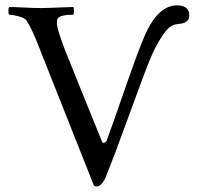

<svg xmlns="http://www.w3.org/2000/svg" viewBox="-20 -671 720 700"><path d="M365.2 -24.4Q350.6 8.8 331.1 8.8Q324.2 8.8 321.3 2.9L121.1 -502Q97.7 -563.5 77.1 -595.7Q70.3 -605.5 48.8 -611.3Q27.3 -617.2 14.6 -617.2Q10.7 -617.2 10.7 -630.9Q10.7 -643.6 14.6 -645.5Q32.2 -645.5 66.9 -643.6Q101.6 -641.6 127 -641.6Q151.4 -641.6 193.8 -643.6Q236.3 -645.5 248 -645.5Q250 -641.6 249.5 -629.4Q249 -617.2 246.1 -617.2Q192.4 -617.2 188.5 -599.6Q187.5 -594.7 187.5 -585.9Q187.5 -579.1 190.4 -567.4Q193.4 -555.7 200.7 -533.7Q208 -511.7 216.3 -490.7Q224.6 -469.7 240.7 -429.7Q256.8 -389.6 270 -356.9Q283.2 -324.2 308.1 -262.7Q333 -201.2 352.5 -153.3Q354.5 -148.4 359.4 -150.4Q364.3 -152.3 368.2 -156.2Q386.7 -206.1 436.5 -349.6Q486.3 -493.2 506.8 -539.1Q556.6 -654.3 628.9 -651.4Q650.4 -650.4 660.6 -640.6Q670.9 -630.9 669.9 -614.3Q669.9 -587.9 634.8 -584L626 -583Q607.4 -582 589.8 -564Q572.3 -545.9 545.9 -496.1Q529.3 -463.9 502 -390.6Q474.6 -317.4 435.5 -210Q396.5 -102.5 365.2 -24.4Z"/></svg>

Font: Crimson Text
Style: Regular
Weight: 400
Version: Version 0.13